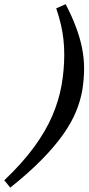

<svg xmlns="http://www.w3.org/2000/svg" viewBox="-93 -742 417 895"><path d="M-73 98.5Q11 18.5 65.5 -56Q120 -130.5 150.8 -202.2Q181.5 -274 194 -344.8Q206.5 -415.5 206.5 -487.5Q206.5 -523 202.8 -557.5Q199 -592 190.8 -628Q182.5 -664 169 -703L213 -722.5Q242 -667 261 -616.2Q280 -565.5 289.5 -517.8Q299 -470 299 -423.5Q299 -373 290.8 -323Q282.5 -273 261.2 -221.5Q240 -170 201.2 -115Q162.5 -60 102.2 1.5Q42 63 -45 132.5Z"/></svg>

Font: Newsreader SemiBold
Style: Italic
Weight: 600
Italic angle: -17°
Designer: Hugues Gentile
Foundry: Production Type
Version: Version 1.003